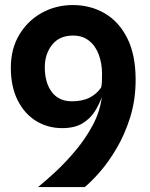

<svg xmlns="http://www.w3.org/2000/svg" viewBox="-20 -760 611 780"><path d="M134.5 0Q163.5 -23.5 204.5 -61.2Q245.5 -99 286.2 -147.5Q327 -196 356.8 -251.5Q386.5 -307 393.5 -365.5Q383.5 -336.5 365.2 -307.5Q347 -278.5 315.2 -259Q283.5 -239.5 232.5 -239.5Q174 -239.5 126.8 -268.5Q79.5 -297.5 51.8 -352.5Q24 -407.5 24 -485Q24 -562 58.5 -619.2Q93 -676.5 150.2 -708Q207.5 -739.5 276 -739.5Q347.5 -739.5 405.5 -705.8Q463.5 -672 497.2 -604.5Q531 -537 531 -436Q531 -354 508.8 -283.2Q486.5 -212.5 452.8 -155.8Q419 -99 384 -59.5Q349 -20 324 0ZM272 -348.5Q314 -348.5 342.8 -362.8Q371.5 -377 390 -403Q393.5 -410.5 394 -429.2Q394.5 -448 394.5 -461Q394.5 -502 381.5 -537.5Q368.5 -573 342.2 -594.2Q316 -615.5 276.5 -615.5Q221.5 -615.5 191.8 -578.2Q162 -541 162 -486.5Q162 -424 190.5 -386.2Q219 -348.5 272 -348.5Z"/></svg>

Font: Spline Sans SemiBold
Style: Regular
Weight: 600
Designer: Eben Sorkin, Mirko Velimirovic
Foundry: Sorkin Type
Version: Version 1.000; ttfautohint (v1.8.3)